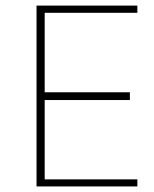

<svg xmlns="http://www.w3.org/2000/svg" viewBox="-20 -670 554 690"><path d="M473.6 -25.4V0H111.3V-649.9H473.6V-624H140.6V-338.4H446.8V-310.5H140.6V-25.4Z"/></svg>

Font: Estedad-FD Thin
Style: Regular
Weight: 100
Designer: Amin Abedi
Version: Version 7.3